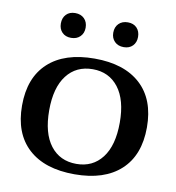

<svg xmlns="http://www.w3.org/2000/svg" viewBox="-76 -722 736 801"><g transform="rotate(10 291.5 -321.5)"><path d="M127 -600Q127 -624 141 -638.5Q155 -653 179 -653Q203 -653 217.5 -638.5Q232 -624 232 -600Q232 -577 217.5 -562.5Q203 -548 179 -548Q155 -548 141 -562.5Q127 -577 127 -600ZM349 -600Q349 -624 363.5 -638.5Q378 -653 402 -653Q426 -653 440 -638.5Q454 -624 454 -600Q454 -577 440 -562.5Q426 -548 402 -548Q378 -548 363.5 -562.5Q349 -577 349 -600ZM27 -235Q27 -353 96 -416.5Q165 -480 292 -480Q418 -480 487 -416.5Q556 -353 556 -235Q556 -117 487 -53.5Q418 10 292 10Q165 10 96 -53.5Q27 -117 27 -235ZM441 -235Q441 -331 401 -383Q361 -435 292 -435Q222 -435 182 -383Q142 -331 142 -235Q142 -138 182 -86Q222 -34 292 -34Q361 -34 401 -86Q441 -138 441 -235Z"/></g></svg>

Font: Taviraj Medium
Style: Regular
Weight: 500
Designer: Katatrad Team
Foundry: CadsonDemak
Version: Version 1.030